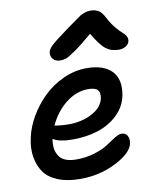

<svg xmlns="http://www.w3.org/2000/svg" viewBox="-87 -797 750 919"><g transform="rotate(-10 288.0 -337.5)"><path d="M232.9 -520Q211.4 -520 199 -533.4Q186.5 -546.9 189 -565.9Q190.4 -580.1 208.3 -597.7Q226.1 -615.2 289.1 -661.1Q306.2 -672.9 331.5 -691.4Q356.9 -710 365 -715.1Q373 -720.2 386.5 -725.1Q399.9 -730 414.1 -730Q440.9 -730 456.5 -719Q472.2 -708 485.8 -680.2Q500.5 -652.3 518.3 -630.9Q536.1 -609.4 547.6 -600.1Q559.1 -590.8 565.7 -579.6Q572.3 -568.4 569.8 -555.2Q566.9 -540.5 552.2 -531.2Q537.6 -522 518.1 -522Q481 -522 455.1 -542Q429.2 -562 395 -621.1Q340.3 -574.7 306.9 -551.5Q273.4 -528.3 260.7 -524.2Q248 -520 232.9 -520ZM230 55.2Q166.5 55.2 121.6 37.1Q76.7 19 54.4 -12.5Q32.2 -43.9 24.9 -86.9Q17.6 -129.9 28.8 -179.2Q39.1 -230 68.4 -280.3Q97.7 -330.6 139.2 -371.1Q180.7 -411.6 236.1 -436.8Q291.5 -461.9 349.1 -461.9Q432.6 -461.9 471.7 -420.7Q510.7 -379.4 496.1 -303.2Q485.4 -249.5 445.1 -211.2Q404.8 -172.9 348.6 -155Q292.5 -137.2 227.1 -137.2Q158.7 -137.2 130.9 -157.2Q121.1 -105.5 143.3 -72.8Q165.5 -40 226.1 -40Q274.9 -40 316.7 -53.2Q358.4 -66.4 381.1 -82Q403.8 -97.7 425 -110.8Q446.3 -124 459 -124Q479 -124 487.8 -108.6Q496.6 -93.3 492.2 -70.8Q482.4 -25.4 403.1 14.9Q323.7 55.2 230 55.2ZM338.9 -361.8Q281.7 -361.8 230.7 -321.5Q179.7 -281.2 150.9 -217.8Q155.3 -217.3 165.3 -215.8Q175.3 -214.4 188.5 -213.1Q201.7 -211.9 217.8 -211.9Q284.7 -211.9 334.2 -238.8Q383.8 -265.6 392.1 -308.1Q397.5 -335.9 385.3 -348.9Q373 -361.8 338.9 -361.8Z"/></g></svg>

Font: Shantell Sans Bouncy
Style: Italic
Weight: 500
Italic angle: -11.31°
Designer: Stephen Nixon, Anya Danilova, Shantell Martin
Foundry: Arrow Type
Version: Version 1.006;[9816181b4]